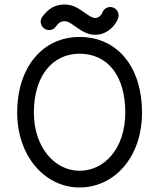

<svg xmlns="http://www.w3.org/2000/svg" viewBox="-20 -809 698 841"><path d="M328.6 -61C220.2 -61 128.4 -163.1 128.4 -316.4C128.4 -474.1 208 -573.7 328.6 -573.7C452.1 -573.7 528.8 -476.1 528.8 -316.4C528.8 -157.7 436.5 -61 328.6 -61ZM328.6 12.2C478.5 12.2 602.1 -117.7 602.1 -316.4C602.1 -511.7 497.6 -647 328.6 -647C163.1 -647 55.2 -509.8 55.2 -316.4C55.2 -124.5 177.2 12.2 328.6 12.2ZM427.7 -752C426.8 -748.5 414.1 -729.5 397 -730C383.8 -730.5 371.1 -739.3 350.1 -753.9C323.7 -772.9 299.8 -788.1 267.1 -789.1C217.8 -791 188.5 -766.6 165.5 -735.8C161.1 -730 158.2 -722.2 158.2 -713.9C158.2 -693.8 174.8 -677.2 194.8 -677.2C207 -677.2 217.3 -682.6 224.1 -691.9C236.8 -709 246.1 -716.8 265.1 -715.8C276.9 -715.8 289.1 -708 308.1 -694.3C335.9 -674.8 361.3 -657.2 395 -656.7C449.7 -655.3 488.8 -699.7 498 -731.4C499 -734.9 499.5 -738.3 499.5 -741.7C499.5 -761.7 482.9 -778.3 462.9 -778.3C446.3 -778.3 432.1 -767.1 427.7 -752Z"/></svg>

Font: Velvelyne
Style: Regular
Weight: 400
Designer: Manon Van der Borght et Mariel Nils
Foundry: Velvetyne
Version: Version 1.070;Glyphs 3.3.1 (3343)